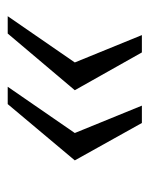

<svg xmlns="http://www.w3.org/2000/svg" viewBox="35 -586 388 498"><g transform="rotate(-90 229.0 -337.0)"><path d="M342 -163 244 -337 391 -511H436L316 -337L387 -163ZM159 -163 62 -337 208 -511H253L133 -337L204 -163Z"/></g></svg>

Font: Chivo Medium ExtraLight
Style: Italic
Weight: 250
Italic angle: -8.05°
Version: Version 2.002